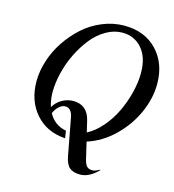

<svg xmlns="http://www.w3.org/2000/svg" viewBox="-128 -816 1005 1110"><g transform="rotate(15 374.5 -261.0)"><path d="M561 132.8Q507.3 188 453.1 188Q411.1 188 389.4 169.2Q367.7 150.4 358.9 103L317.9 -115.2Q308.1 -170.9 270 -170.9Q251 -170.9 232.9 -154.5Q214.8 -138.2 204.1 -112.8Q238.3 -48.8 309.1 -36.1L315.9 7.8Q203.6 0.5 137.2 -75.9Q70.8 -152.3 70.8 -268.1Q70.8 -328.6 91.1 -392.1Q111.3 -455.6 148.9 -512Q186.5 -568.4 236.1 -613Q285.6 -657.7 349.4 -683.8Q413.1 -710 480 -710Q602.5 -710 675.8 -632.6Q749 -555.2 749 -433.1Q749 -346.7 710 -259Q670.9 -171.4 599.4 -102.3Q527.8 -33.2 440.9 -5.9L464.8 96.2Q471.7 123.5 482.9 134.8Q494.1 146 516.1 146Q532.2 146 558.1 130.9ZM412.1 -126 428.2 -57.1Q475.1 -81.5 515.9 -128.7Q556.6 -175.8 583.7 -232.7Q610.8 -289.6 626.5 -351.8Q642.1 -414.1 642.1 -470.2Q642.1 -562.5 596.9 -615.2Q551.8 -668 479 -668Q429.2 -668 381.6 -640.4Q334 -612.8 297.6 -566.9Q261.2 -521 233.6 -464.4Q206.1 -407.7 191.4 -346.9Q176.8 -286.1 176.8 -231Q176.8 -187 189.9 -145Q208 -176.3 239.5 -194.6Q271 -212.9 307.1 -212.9Q390.6 -212.9 412.1 -126Z"/></g></svg>

Font: Redaction
Style: Italic
Weight: 400
Designer: Jeremy Mickel / Forest Young
Foundry: MCKL
Version: Version 2.001;hotconv 1.0.113;makeotfexe 2.5.65598 DEVELOPME